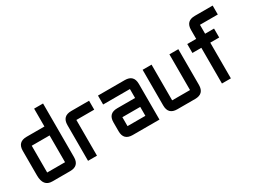

<svg xmlns="http://www.w3.org/2000/svg" viewBox="-41 -1252 2427 1819"><g transform="rotate(-30 1172.0 -342.0)"><path d="M439.5 -97.7Q439.5 0 341.8 0H146.5Q48.8 0 48.8 -122.1V-390.6Q48.8 -488.3 146.5 -488.3H341.8V-683.6H439.5ZM146.5 -97.7H341.8V-390.6H146.5Z M634.8 -488.3H830.1V-390.6H634.8V0H537.1V-390.6Q537.1 -488.3 634.8 -488.3Z M1318.4 0H1025.4Q927.7 0 927.7 -97.7V-195.3Q927.7 -293 1025.4 -293H1220.7V-390.6H927.7V-488.3H1220.7Q1318.4 -488.3 1318.4 -390.6ZM1025.4 -97.7H1220.7V-195.3H1025.4Z M1709 -488.3H1806.6V-97.7Q1806.6 0 1709 0H1513.7Q1416 0 1416 -97.7V-488.3H1513.7V-97.7H1709Z M2294.9 -683.6V-585.9H2099.6V-488.3H2197.3V-390.6H2099.6V0H2002V-390.6H1904.3V-488.3H2002V-585.9Q2002 -683.6 2099.6 -683.6Z"/></g></svg>

Font: BabelStone Runic Short Twig
Style: Regular
Weight: 400
Designer: Andrew West
Foundry: BabelStone
Version: Version 3.003;March 14, 2022